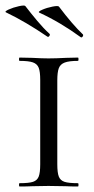

<svg xmlns="http://www.w3.org/2000/svg" viewBox="-30 -677 343 697"><path d="M253 -12Q255 -12 255 -6Q255 0 253 0Q225 0 209 -1L146 -2L87 -1Q70 0 41 0Q39 0 39 -6Q39 -12 41 -12Q75 -12 90 -17Q105 -22 110.5 -36Q116 -50 116 -81V-387Q116 -417 110.5 -431Q105 -445 89.5 -450.5Q74 -456 41 -456Q39 -456 39 -462Q39 -468 41 -468L87 -467Q123 -465 146 -465Q172 -465 210 -467L253 -468Q255 -468 255 -462Q255 -456 253 -456Q221 -456 205 -450Q189 -444 183.5 -429.5Q178 -415 178 -385V-81Q178 -50 183.5 -36Q189 -22 204 -17Q219 -12 253 -12ZM113 -631Q106 -634 123 -641.5Q140 -649 160.5 -653Q181 -657 184 -653Q233 -588 271 -552L272 -550Q272 -546 269 -543Q266 -540 263 -542Q189 -596 113 -631ZM-8 -632Q-15 -635 1.5 -642.5Q18 -650 38.5 -654.5Q59 -659 62 -655Q82 -629 105 -601.5Q128 -574 150 -554Q151 -553 151 -551Q151 -548 148 -545Q145 -542 142 -544Q63 -598 -8 -632Z"/></svg>

Font: Cormorant SC
Style: Regular
Weight: 400
Designer: Christian Thalmann (Catharsis Fonts)
Foundry: Catharsis Fonts
Version: Version 4.000